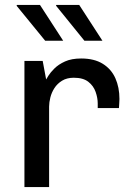

<svg xmlns="http://www.w3.org/2000/svg" viewBox="-20 -758 531 778"><path d="M79 0V-511H153L167 -436Q168 -438 176 -451Q184 -464 200.5 -480.5Q217 -497 243.5 -509Q270 -521 309 -521Q362 -521 396.5 -499.5Q431 -478 447.5 -441Q464 -404 464 -357Q464 -347 463 -336.5Q462 -326 462 -320H376V-339Q376 -361 367.5 -385.5Q359 -410 338 -426.5Q317 -443 279 -443Q251 -443 231.5 -431Q212 -419 200.5 -401Q189 -383 184 -363Q179 -343 179 -326V0ZM322 -593 207 -735 208 -738H301L395 -593ZM163 -593 47 -735 49 -738H142L236 -593Z"/></svg>

Font: Chivo Medium
Style: Regular
Weight: 400
Version: Version 2.002